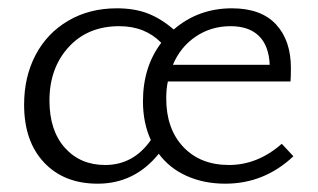

<svg xmlns="http://www.w3.org/2000/svg" viewBox="-20 -438 764 462"><path d="M686 -62Q616 4 522 4Q471 4 429.5 -14.5Q388 -33 362 -68Q304 4 215 4Q134 4 86 -47Q38 -98 38 -186Q38 -253 65.5 -305.5Q93 -358 144 -388Q195 -418 261 -418Q304 -418 336 -405.5Q368 -393 398 -367Q457 -418 538 -418Q608 -418 644 -379.5Q680 -341 680 -274Q680 -253 679 -242H384Q380 -225 380 -201Q380 -128 421 -84.5Q462 -41 531 -41Q600 -41 658 -92ZM343 -101Q324 -142 324 -194Q324 -277 368 -335Q329 -375 267 -375Q191 -375 145 -324.5Q99 -274 99 -196Q99 -124 136 -82.5Q173 -41 233 -41Q301 -41 343 -101ZM396 -282H629Q627 -328 603 -351.5Q579 -375 535 -375Q488 -375 451 -350Q414 -325 396 -282Z"/></svg>

Font: Ysabeau Infant Semilight
Style: Regular
Weight: 300
Designer: Christian Thalmann (Catharsis Fonts)
Version: Version 0.003